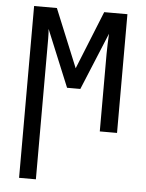

<svg xmlns="http://www.w3.org/2000/svg" viewBox="-54 -581 660 865"><g transform="rotate(5 275.5 -148.5)"><path d="M65 240V-537H168L276 -274L382 -537H487V0H409V-351Q409 -371 410 -397Q411 -423 412 -442L305 -183H245L139 -440Q141 -421 141 -395Q141 -369 141 -347V240Z"/></g></svg>

Font: Noto Sans ExtraCondensed
Style: Regular
Weight: 400
Width: 2
Designer: Monotype Design Team
Foundry: Monotype Imaging Inc.
Version: Version 2.013; ttfautohint (v1.8.4.7-5d5b)